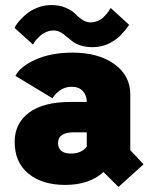

<svg xmlns="http://www.w3.org/2000/svg" viewBox="-20 -720 610 759"><path d="M346.5 -533.5Q320 -533.5 299.2 -540.2Q278.5 -547 265.8 -556.8Q253 -566.5 242 -576.2Q231 -586 218.5 -592.8Q206 -599.5 192 -599.5Q177.5 -599.5 163.5 -593.8Q149.5 -588 140.5 -580Q131.5 -572 124.2 -563.8Q117 -555.5 114 -550L110.5 -544L37.5 -609.5Q39.5 -614.5 45.5 -623.5Q51.5 -632.5 64.5 -646.2Q77.5 -660 93.5 -671.5Q109.5 -683 133.2 -691.5Q157 -700 183 -700Q215.5 -700 240 -689.2Q264.5 -678.5 276.8 -665.8Q289 -653 305 -642.2Q321 -631.5 338 -631.5Q352.5 -631.5 366 -637.2Q379.5 -643 388.5 -651.5Q397.5 -660 404.2 -668.5Q411 -677 414 -683L417.5 -688.5L490.5 -622Q490 -621.5 484.8 -614Q479.5 -606.5 474 -599.8Q468.5 -593 459.2 -583Q450 -573 438.8 -565Q427.5 -557 413.8 -549.5Q400 -542 382.5 -537.8Q365 -533.5 346.5 -533.5ZM448.5 19 389 -40Q333.5 11 237.5 11Q147 11 92.5 -33.5Q38 -78 38 -159Q38 -232.5 94.8 -274.8Q151.5 -317 259 -317H323V-317.5Q323 -343.5 307.2 -360.2Q291.5 -377 263.5 -377Q237.5 -377 217.5 -363Q197.5 -349 187.5 -331.5L41 -420Q60 -457.5 121.5 -484.8Q183 -512 267 -512Q368.5 -512 431.8 -466.8Q495 -421.5 495 -347V-126.5L547.5 -70.5ZM261 -113Q301.5 -113 323 -140V-197H273Q209.5 -197 209.5 -155Q209.5 -113 261 -113Z"/></svg>

Font: League Mono Narrow ExtraBold
Style: Regular
Weight: 800
Width: 3
Designer: Tyler Finck
Foundry: The League of Moveable Type / Tyler Finck
Version: Version 2.210